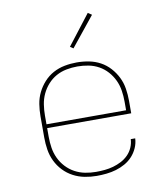

<svg xmlns="http://www.w3.org/2000/svg" viewBox="-84 -816 768 893"><g transform="rotate(-10 300.0 -369.0)"><path d="M301 8Q273 8 244.5 2.5Q216 -3 190.5 -16.5Q165 -30 145 -51Q125 -72 112.5 -98Q100 -124 95.5 -152.5Q91 -181 91 -210V-310Q91 -339 95.5 -367.5Q100 -396 112.5 -421.5Q125 -447 144.5 -468.5Q164 -490 189 -503.5Q214 -517 242.5 -522.5Q271 -528 300 -528Q329 -528 357.5 -522.5Q386 -517 411 -503.5Q436 -490 455.5 -468.5Q475 -447 487.5 -421.5Q500 -396 504.5 -367.5Q509 -339 509 -310V-251H112V-210Q112 -184 116 -158Q120 -132 131 -108.5Q142 -85 160 -65.5Q178 -46 201 -33.5Q224 -21 249.5 -16Q275 -11 301 -11Q322 -11 342.5 -13Q363 -15 382.5 -20.5Q402 -26 420.5 -35.5Q439 -45 453.5 -59.5Q468 -74 476.5 -93Q485 -112 486 -133H507Q506 -110 496.5 -88.5Q487 -67 471.5 -50Q456 -33 435.5 -21.5Q415 -10 393 -3.5Q371 3 347.5 5.5Q324 8 301 8ZM112 -269H488V-310Q488 -336 484 -362Q480 -388 469 -411.5Q458 -435 440.5 -454.5Q423 -474 400.5 -486.5Q378 -499 352 -504Q326 -509 300 -509Q274 -509 248 -504Q222 -499 199.5 -486.5Q177 -474 159.5 -454.5Q142 -435 131 -411.5Q120 -388 116 -362Q112 -336 112 -310ZM297 -595 282 -605 391 -746 409 -734Z"/></g></svg>

Font: Zed Sans Thin Extended
Style: Regular
Weight: 100
Width: 7
Designer: Belleve Invis
Foundry: Belleve Invis
Version: Version 1.0.0; ttfautohint (v1.8.4)